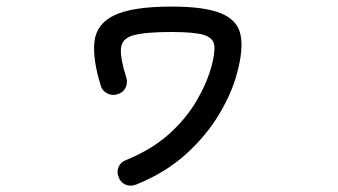

<svg xmlns="http://www.w3.org/2000/svg" viewBox="-20 -528 1040 590"><path d="M398.4 39.1Q381.8 45.9 366.2 39.6Q350.6 33.2 344.7 16.6Q337.9 1 344.2 -14.6Q350.6 -30.3 367.2 -36.1Q446.3 -68.4 499 -115.7Q551.8 -163.1 584 -218.3Q616.2 -273.4 629.9 -324.2Q641.6 -367.2 638.2 -389.6Q634.8 -412.1 605.5 -420.9Q576.2 -429.7 507.8 -429.7Q425.8 -429.7 389.6 -419.4Q353.5 -409.2 351.6 -378.4Q349.6 -347.7 368.2 -289.1Q373 -273.4 365.7 -258.3Q358.4 -243.2 340.8 -238.3Q325.2 -233.4 310.1 -240.7Q294.9 -248 290 -263.7Q263.7 -347.7 270.5 -401.9Q277.3 -456.1 333 -481.9Q388.7 -507.8 507.8 -507.8Q609.4 -507.8 659.7 -486.8Q710 -465.8 719.2 -420.9Q728.5 -376 708 -301.8Q692.4 -242.2 653.3 -176.8Q614.3 -111.3 551.3 -54.2Q488.3 2.9 398.4 39.1Z"/></svg>

Font: KTXP_ComRound
Style: Medium
Weight: 500
Version: Version 1.01;May 16, 2022;FontCreator 13.0.0.2683 64-bit